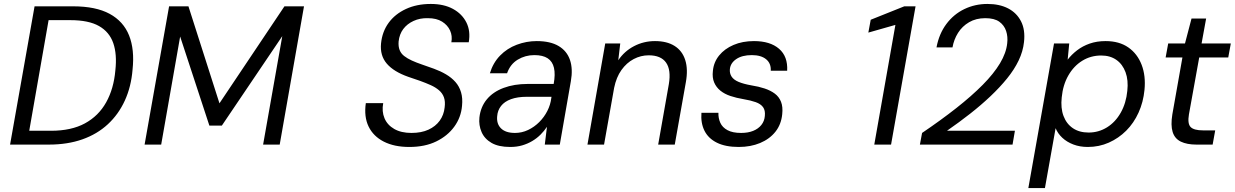

<svg xmlns="http://www.w3.org/2000/svg" viewBox="-20 -732 6251 972"><path d="M31 0 155 -700H350Q465 -700 535 -662Q605 -624 633.5 -552.5Q662 -481 651 -379Q644 -293 612 -223Q580 -153 526 -103Q472 -53 397 -26.5Q322 0 227 0ZM128 -70H238Q341 -70 410 -107.5Q479 -145 517.5 -214Q556 -283 564 -376Q573 -457 553.5 -513.5Q534 -570 481.5 -600Q429 -630 336 -630H226Z M712 0 836 -700H934L1091 -209L1420 -700H1519L1396 0H1312L1409 -549L1103 -96H1040L892 -547L796 0Z M2052 12Q1976 12 1923 -15Q1870 -42 1846 -91.5Q1822 -141 1832 -210H1920Q1912 -168 1926.5 -133.5Q1941 -99 1976 -79Q2011 -59 2063 -59Q2113 -59 2149 -75.5Q2185 -92 2206 -121Q2227 -150 2231 -188Q2235 -218 2227.5 -239Q2220 -260 2202.5 -275Q2185 -290 2160.5 -301Q2136 -312 2107 -322.5Q2078 -333 2047 -343Q1973 -369 1938 -410Q1903 -451 1909 -512Q1915 -572 1947.5 -616.5Q1980 -661 2035 -686.5Q2090 -712 2161 -712Q2227 -712 2273 -687Q2319 -662 2341 -618.5Q2363 -575 2353 -518H2265Q2271 -550 2258.5 -577.5Q2246 -605 2218 -622.5Q2190 -640 2146 -640Q2106 -641 2073.5 -626Q2041 -611 2021.5 -585Q2002 -559 1998 -522Q1996 -497 2003 -479Q2010 -461 2026 -448.5Q2042 -436 2065 -425.5Q2088 -415 2116 -405.5Q2144 -396 2177 -384Q2210 -372 2238 -355.5Q2266 -339 2285.5 -317Q2305 -295 2314 -265Q2323 -235 2319 -196Q2314 -138 2280 -91Q2246 -44 2188.5 -16Q2131 12 2052 12Z M2563 12Q2504 12 2468.5 -8.5Q2433 -29 2418 -63.5Q2403 -98 2407 -137Q2413 -191 2444.5 -229Q2476 -267 2529.5 -287Q2583 -307 2651 -307H2783Q2792 -356 2784.5 -388.5Q2777 -421 2752.5 -437Q2728 -453 2685 -453Q2639 -453 2601 -430Q2563 -407 2547 -361H2460Q2476 -414 2511.5 -450.5Q2547 -487 2596 -505.5Q2645 -524 2697 -524Q2766 -524 2808 -499Q2850 -474 2865.5 -428.5Q2881 -383 2870 -321L2814 0H2738L2749 -90Q2735 -69 2716.5 -50.5Q2698 -32 2674.5 -18Q2651 -4 2623.5 4Q2596 12 2563 12ZM2587 -59Q2622 -59 2653.5 -74Q2685 -89 2710 -114Q2735 -139 2751 -170.5Q2767 -202 2771 -236L2772 -242H2647Q2600 -242 2567 -230Q2534 -218 2516.5 -195.5Q2499 -173 2497 -144Q2493 -105 2516.5 -82Q2540 -59 2587 -59Z M2954 0 3044 -512H3120L3110 -427Q3141 -473 3190 -498.5Q3239 -524 3296 -524Q3356 -524 3395 -499.5Q3434 -475 3449 -428Q3464 -381 3452 -315L3396 0H3312L3366 -306Q3378 -378 3352 -415Q3326 -452 3264 -452Q3224 -452 3188 -433Q3152 -414 3126 -377.5Q3100 -341 3089 -287L3038 0Z M3720 12Q3653 12 3609.5 -9.5Q3566 -31 3546.5 -70Q3527 -109 3531 -161H3617Q3616 -134 3626.5 -110.5Q3637 -87 3663 -73Q3689 -59 3732 -59Q3767 -59 3793 -69.5Q3819 -80 3834.5 -99.5Q3850 -119 3852 -145Q3855 -173 3843 -189.5Q3831 -206 3805.5 -215Q3780 -224 3744 -230Q3708 -236 3678 -246Q3648 -256 3627 -273Q3606 -290 3595.5 -314.5Q3585 -339 3589 -373Q3593 -417 3620.5 -451Q3648 -485 3693.5 -504.5Q3739 -524 3797 -524Q3879 -524 3924 -485Q3969 -446 3965 -374H3882Q3884 -411 3858.5 -432Q3833 -453 3786 -453Q3737 -453 3707.5 -433Q3678 -413 3675 -382Q3673 -361 3683.5 -344.5Q3694 -328 3719 -317.5Q3744 -307 3783 -300Q3821 -294 3851 -284Q3881 -274 3902.5 -258Q3924 -242 3934 -216.5Q3944 -191 3940 -154Q3935 -102 3905.5 -65Q3876 -28 3828 -8Q3780 12 3720 12Z M4406 0 4513 -606 4376 -567 4388 -632 4558 -700H4615L4491 0Z M4637 0 4648 -59Q4744 -124 4821.5 -185Q4899 -246 4955 -302.5Q5011 -359 5042.5 -411.5Q5074 -464 5079 -513Q5083 -546 5073.5 -575Q5064 -604 5039 -622Q5014 -640 4968 -640Q4921 -640 4886 -619.5Q4851 -599 4830 -565.5Q4809 -532 4802 -492H4721Q4734 -561 4771 -610.5Q4808 -660 4862 -686Q4916 -712 4979 -712Q5040 -712 5083.5 -689.5Q5127 -667 5149 -624Q5171 -581 5164 -519Q5159 -472 5137 -426Q5115 -380 5078.5 -335Q5042 -290 4994.5 -245Q4947 -200 4891.5 -156.5Q4836 -113 4774 -70H5118L5106 0Z M5186 220 5316 -512H5393L5385 -430Q5405 -456 5433 -477.5Q5461 -499 5497 -511.5Q5533 -524 5577 -524Q5646 -524 5692 -492Q5738 -460 5759.5 -404Q5781 -348 5774 -277Q5768 -215 5744 -162Q5720 -109 5681.5 -70.5Q5643 -32 5593.5 -10Q5544 12 5487 12Q5447 12 5414 -0.5Q5381 -13 5358 -34.5Q5335 -56 5324 -83L5270 220ZM5491 -61Q5542 -61 5584.5 -87.5Q5627 -114 5654 -162Q5681 -210 5687 -272Q5693 -326 5678 -366.5Q5663 -407 5631.5 -429Q5600 -451 5555 -451Q5502 -451 5459 -424.5Q5416 -398 5388.5 -350Q5361 -302 5355 -239Q5349 -185 5364 -145Q5379 -105 5411.5 -83Q5444 -61 5491 -61Z M6037 0Q5989 0 5958 -15Q5927 -30 5916.5 -64Q5906 -98 5915 -153L5966 -441H5881L5894 -512H5979L6012 -638H6086L6063 -512H6211L6198 -441H6051L5999 -153Q5991 -106 6007.5 -89Q6024 -72 6070 -72H6132L6119 0Z"/></svg>

Font: DM Sans 12pt
Style: Italic
Weight: 400
Italic angle: -10°
Version: Version 4.004;gftools[0.9.30]